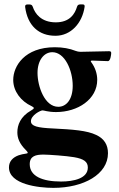

<svg xmlns="http://www.w3.org/2000/svg" viewBox="-20 -665 552 893"><path d="M228.3 208.8C369.3 208.8 482.2 145.6 482.2 47.6C482.2 8.5 464.5 -20.2 427.6 -37.3C384.6 -58.2 318.2 -62.9 226.2 -67.5C154.1 -70.7 123.9 -78.1 123.9 -101.2C123.9 -129.3 168 -151.3 177.6 -151.6C183.6 -152 203.5 -143.8 240.4 -143.8C342 -143.8 432.2 -203.1 432.2 -293.7C432.2 -322.4 422.6 -350.9 405.2 -374.6C400.2 -381 401.3 -383.2 409.4 -383.2C449.6 -382.1 475.1 -380.7 481.9 -380.7C494 -380.7 497.2 -411.6 497.2 -418.3C497.2 -424 495 -426.8 487.2 -426.8C481.2 -426.8 461.3 -426.5 353.3 -424C345.2 -424.4 339.5 -425.4 331.7 -428.3C304.3 -439.3 272 -445.3 235.1 -445.3C94.8 -445.3 41.5 -357.6 41.5 -293.3C41.5 -240.8 77.1 -194.2 127.1 -171.2C134.2 -168 137.1 -165.1 137.1 -162.3C137.1 -159.1 133.2 -156.2 125.4 -151.6C74.2 -122.9 60.7 -82.4 60.7 -49.7C60.7 -23.8 69.6 3.2 102.3 35.2C104.8 37.6 109 42.6 109 45.5C109 51.1 90.6 48.7 66.8 57.2C39.4 67.1 21.7 85.6 21.7 113.6C21.7 192.8 159.4 208.8 228.3 208.8ZM96.9 -632.8C108 -545.5 160.9 -498.2 238.6 -498.6C309.7 -498.9 362.6 -557.2 373.6 -633.5C374.3 -641.7 371.8 -644.5 363.6 -644.5H352.3C344.1 -643.8 340.6 -641 338.1 -633.2C328.5 -601.6 305.4 -560.7 238.6 -561.1C171.2 -561.4 142.8 -601.9 132.5 -633.2C129.6 -641 126.1 -643.8 117.9 -644.2H107.2C99.1 -643.8 96.6 -641 96.9 -632.8ZM118.3 98.7C118.3 60.4 146.7 54 182.5 54C205.6 54 289.8 60 324.6 66.1C370 73.9 388.5 87.4 388.5 114.3C388.5 165.1 322.4 179.3 263.8 179.3C175.8 179.3 118.3 153.8 118.3 98.7ZM154.5 -326C154.5 -384.9 184.7 -422.2 223.4 -422.2C281.6 -422.2 318.2 -338.1 318.2 -266C318.2 -201 287.6 -168.3 251.1 -168.3C187.5 -168.3 154.5 -263.5 154.5 -326Z"/></svg>

Font: Margiela Serif Semibold
Style: Regular
Weight: 600
Designer: Andreas Faust, Stefan Endress
Version: Version 1.002;FEAKit 1.0